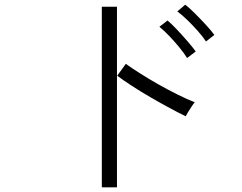

<svg xmlns="http://www.w3.org/2000/svg" viewBox="-20 -788 1040 824"><path d="M417 16V-759H482V16ZM777 -289Q748 -303 708 -324.5Q668 -346 625 -371Q582 -396 544.5 -420.5Q507 -445 483 -463L520 -514Q545 -496 582 -472.5Q619 -449 661.5 -425Q704 -401 744.5 -381Q785 -361 816 -349Q812 -345 803.5 -332.5Q795 -320 787.5 -307.5Q780 -295 777 -289ZM783 -539Q770 -560 749 -585.5Q728 -611 705.5 -634.5Q683 -658 664 -673L699 -700Q716 -686 739.5 -661Q763 -636 785.5 -610Q808 -584 820 -567ZM864 -610Q851 -630 829 -655Q807 -680 783.5 -702.5Q760 -725 741 -739L775 -768Q792 -755 816.5 -730.5Q841 -706 864.5 -680.5Q888 -655 900 -638Z"/></svg>

Font: Zen Kaku Gothic New
Style: Regular
Weight: 400
Designer: Yoshimichi Ohira
Foundry: Positype
Version: Version 1.001